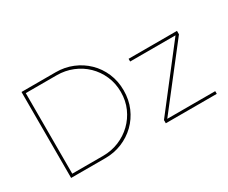

<svg xmlns="http://www.w3.org/2000/svg" viewBox="-109 -1027 1606 1354"><g transform="rotate(-30 693.5 -350.0)"><path d="M144 0V-700H423Q495 -700 558.5 -674Q622 -648 670.5 -601Q719 -554 746.5 -490Q774 -426 774 -350Q774 -274 746.5 -210Q719 -146 670.5 -99Q622 -52 558.5 -26Q495 0 423 0ZM166 -13 156 -22H418Q486 -22 546.5 -47Q607 -72 652.5 -116Q698 -160 724.5 -219.5Q751 -279 751 -350Q751 -421 724.5 -481Q698 -541 652.5 -585Q607 -629 546.5 -653.5Q486 -678 418 -678H155L166 -689ZM915 0V-26L1296 -518V-503H915V-525H1309V-497L931 -11L929 -22H1330V0Z"/></g></svg>

Font: Lexend Exa Thin
Style: Regular
Weight: 250
Designer: Bonnie Shaver-Troup, Thomas Jockin
Foundry: Lexend
Version: Version 1.007